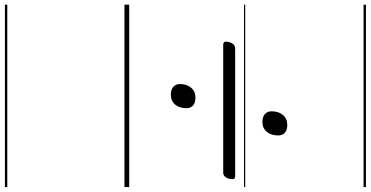

<svg xmlns="http://www.w3.org/2000/svg" viewBox="-394 -656 1550 803"><g transform="rotate(90 381.5 -255.0)"><path d="M169 -413Q159 -413 156 -419Q153 -425 157 -439Q164 -463 184 -463H716Q727 -463 729 -456.5Q731 -450 728 -437Q721 -413 702 -413ZM376 -194Q355 -194 343.5 -204.5Q332 -215 332 -232Q332 -261 347.5 -279Q363 -297 389 -297Q410 -297 421.5 -287Q433 -277 433 -260Q433 -230 418 -212Q403 -194 376 -194ZM490 -577Q469 -577 457.5 -587.5Q446 -598 446 -615Q446 -645 461.5 -663Q477 -681 503 -681Q524 -681 535.5 -671Q547 -661 547 -643Q547 -614 532 -595.5Q517 -577 490 -577ZM0 490H763V500H0ZM0 -20H763V0H0ZM0 -505H763V-500H0ZM0 -1010H763V-1000H0Z"/></g></svg>

Font: Playwrite BE VLG Guides
Style: Regular
Weight: 400
Designer: Veronika Burian, José Scaglione
Foundry: TypeTogether
Version: Version 1.003